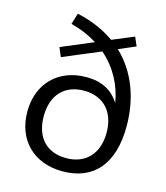

<svg xmlns="http://www.w3.org/2000/svg" viewBox="-112 -829 800 924"><g transform="rotate(15 288.0 -367.0)"><path d="M285 9C442 9 528 -94 528 -280C528 -416 484 -540 391 -628L475 -664L456 -708L348 -663C297 -699 235 -727 161 -743L144 -688C194 -675 238 -656 276 -632L117 -565L136 -520L322 -598C390 -539 432 -461 446 -374C411 -431 356 -459 281 -459C141 -459 48 -365 48 -226C48 -84 142 9 285 9ZM286 -57C188 -57 130 -119 130 -225C130 -330 190 -393 286 -393C384 -393 443 -329 443 -225C443 -121 383 -57 286 -57Z"/></g></svg>

Font: Poppy and Pepper
Style: Regular
Weight: 400
Designer: Thy Ha
Foundry: Thy Ha
Version: Version 0.001;Glyphs 3.2 (3227)